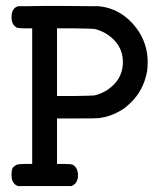

<svg xmlns="http://www.w3.org/2000/svg" viewBox="-20 -631 565 650"><path d="M41 -1Q19 -9 19 -38Q19 -54 22 -60.5Q25 -67 36 -73Q42 -76 65 -76H89V-535H65Q42 -535 36 -538Q19 -548 19 -573Q19 -603 41 -610H49Q57 -610 70.5 -610Q84 -610 100 -610.5Q116 -611 136.5 -611Q157 -611 175 -611Q204 -611 237 -610.5Q270 -610 291.5 -610Q313 -610 314 -610Q390 -603 441 -537Q480 -485 480 -421Q480 -404 478 -390Q466 -324 421 -282Q401 -262 378 -251Q351 -236 314 -231Q308 -230 239 -230H173V-76H197Q220 -76 227 -73Q244 -62 244 -38Q244 -10 222 -1ZM396 -421Q396 -463 368.5 -493Q341 -523 300 -533Q294 -534 233 -535H173V-306H233Q294 -307 300 -308Q341 -318 368.5 -348Q396 -378 396 -421Z"/></svg>

Font: MathJax_Typewriter
Style: Regular
Weight: 400
Version: Version 1.1